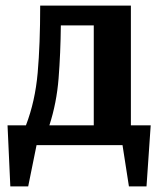

<svg xmlns="http://www.w3.org/2000/svg" viewBox="-20 -520 571 688"><path d="M17 148 7 -71H73Q106 -157 115 -259Q124 -361 124 -500H449V-71H520L505 148H442L419 0H111L81 148ZM157 -71H316V-429H198Q197 -329 190 -240Q183 -151 157 -71Z"/></svg>

Font: Arsenal SC
Style: Bold
Weight: 700
Designer: Andrij Shevchenko
Foundry: Stairsfor
Version: Version 2.001; ttfautohint (v1.8.4.7-5d5b)